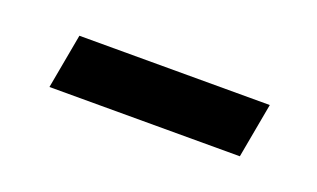

<svg xmlns="http://www.w3.org/2000/svg" viewBox="-28 -379 358 217"><g transform="rotate(20 151.0 -271.0)"><path d="M32 -238 44 -304H273L261 -238Z"/></g></svg>

Font: Archivo SemiCondensed ExtraLight
Style: Italic
Weight: 250
Width: 4
Italic angle: -10°
Designer: Hector Gatti
Foundry: Omnibus-Type
Version: Version 2.001